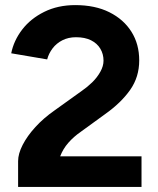

<svg xmlns="http://www.w3.org/2000/svg" viewBox="-20 -733 619 753"><path d="M51 0V-101Q51 -130 69 -165Q87 -200 119 -235Q151 -270 194 -300L300 -376Q322 -391 341.5 -410Q361 -429 373.5 -451.5Q386 -474 386 -495Q386 -521 373.5 -542Q361 -563 337 -575Q313 -587 278 -587Q248 -587 224.5 -575Q201 -563 186 -543Q171 -523 165 -500L24 -524Q34 -574 67 -617Q100 -660 153.5 -686.5Q207 -713 275 -713Q353 -713 409 -685Q465 -657 495.5 -608.5Q526 -560 526 -496Q526 -431 490.5 -380.5Q455 -330 393 -286L298 -217Q269 -197 248 -173Q227 -149 216 -120H535V0Z"/></svg>

Font: Figtree
Style: Bold
Weight: 700
Designer: Erik Kennedy
Foundry: Erik Kennedy
Version: Version 2.001;gftools[0.9.30]